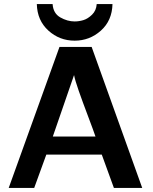

<svg xmlns="http://www.w3.org/2000/svg" viewBox="-20 -929 756 949"><path d="M162 -909H240Q243 -863 278 -843Q313 -823 349 -823Q370 -823 392 -829.5Q414 -836 435 -856.5Q456 -877 458 -909H536Q534 -827 478.5 -777.5Q423 -728 349 -728Q274 -728 219 -778Q164 -828 162 -909ZM23 0 274 -697H433L683 0H543L483 -165H209L149 0ZM241 -254H452Q443 -281 415 -355Q387 -429 369 -480.5Q351 -532 346 -558Z"/></svg>

Font: Coval
Style: Bold
Weight: 700
Foundry: Context Ltd
Version: Version 001.000